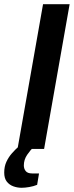

<svg xmlns="http://www.w3.org/2000/svg" viewBox="-61 -706 350 910"><path d="M22 0 143 -686H269L148 0ZM42 184Q21 184 2 177Q-17 170 -29 154.5Q-41 139 -41 112Q-41 83 -30.5 60.5Q-20 38 -4 20Q12 2 28 -12H99L98 -8Q83 5 67.5 28Q52 51 52 78Q52 94 61 105Q70 116 91 116H124L115 170Q98 177 77.5 180.5Q57 184 42 184Z"/></svg>

Font: Archivo SemiCondensed SemiBold
Style: Italic
Weight: 600
Width: 4
Italic angle: -10°
Designer: Hector Gatti
Foundry: Omnibus-Type
Version: Version 2.001